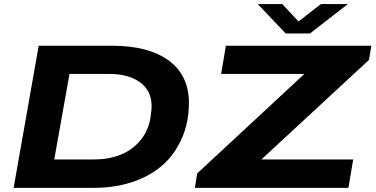

<svg xmlns="http://www.w3.org/2000/svg" viewBox="-20 -908 1815 928"><path d="M1661.1 -888.2 1478 -746.1H1360.8L1226.1 -888.2H1344.2L1422.9 -804.2L1530.8 -888.2ZM45.9 0 167 -687H520Q697.8 -687 795.4 -615.5Q893.1 -543.9 893.1 -410.2Q893.1 -295.9 841.8 -205.1Q787.6 -106 680.4 -53Q573.2 0 432.1 0ZM921.9 0 933.1 -69.8 1451.2 -550.8H1048.8L1071.8 -687H1774.9L1763.2 -618.2L1243.2 -137.2H1687L1664.1 0ZM242.2 -137.2H434.1Q503.9 -137.2 560.3 -159.2Q616.7 -181.2 655.3 -225.6Q693.8 -270 706.1 -332Q712.9 -375.5 712.9 -394Q712.9 -469.2 657.2 -510Q601.6 -550.8 506.8 -550.8H315.9Z"/></svg>

Font: Archivo Expanded
Style: Bold Italic
Weight: 700
Width: 7
Italic angle: -10°
Designer: Hector Gatti
Foundry: Omnibus-Type
Version: Version 2.001